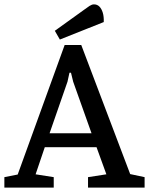

<svg xmlns="http://www.w3.org/2000/svg" viewBox="-30 -859 682 879"><path d="M-10 0V-48L51 -60L266 -653H342L566 -62L632 -48V0H373V-48L457 -61L412 -185H175L133 -61L216 -48V0ZM197 -249H389L305 -485L295 -526H288L279 -485ZM244 -678 221 -718 356 -815Q369 -825 380 -832Q391 -839 400 -839Q415 -839 425 -829Q435 -819 440.5 -801Q446 -783 445 -758Z"/></svg>

Font: Faustina Medium
Style: Regular
Weight: 500
Designer: Alfonso Garcia
Foundry: http://www.omnibus-type.com
Version: Version 1.200